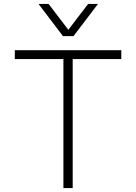

<svg xmlns="http://www.w3.org/2000/svg" viewBox="-20 -952 690 972"><path d="M301 0V-653H55V-698H594V-653H348V0ZM175 -932H226L326 -801L426 -932H476L352 -769H299Z"/></svg>

Font: Azeret Mono Thin Thin
Style: Regular
Weight: 250
Version: Version 1.002